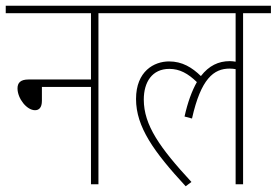

<svg xmlns="http://www.w3.org/2000/svg" viewBox="-20 -642 964 669"><path d="M0 -622V-596H297V-365H79C51 -365 41 -353 41 -334C41 -299 73 -258 102 -258C116 -258 126 -267 126 -291V-339H297V0H323V-596H420V-622Z M407 -596H801V-427C795 -428 788 -429 781 -429C741 -429 708 -413 680 -377C649 -407 615 -428 569 -428C517 -428 454 -394 454 -297C454 -200 516 -113 627 7L647 -8C537 -127 481 -206 481 -295C481 -356 510 -402 570 -402C606 -402 635 -386 666 -356C649 -326 634 -286 623 -236L649 -229C680 -368 725 -403 780 -403C789 -403 795 -402 801 -401V0H827V-596H924V-622H407Z"/></svg>

Font: Noto Sans Condensed Thin
Style: Italic
Weight: 100
Width: 3
Italic angle: -12°
Designer: Monotype Design Team
Foundry: Monotype Imaging Inc.
Version: Version 2.013